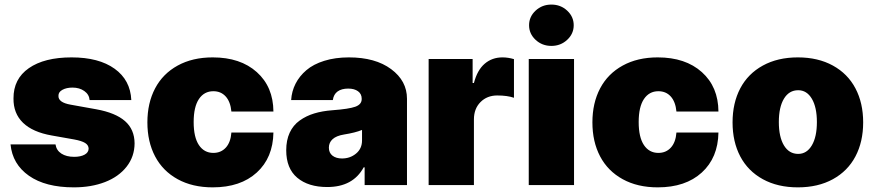

<svg xmlns="http://www.w3.org/2000/svg" viewBox="-20 -801 3786 831"><path d="M548.3 -367.9H367.9Q365.8 -392.4 344.8 -407.1Q323.9 -421.9 294 -421.9Q267.8 -421.9 250.2 -412.3Q232.6 -402.7 233 -386.4Q231.5 -357.6 285.5 -348L396.3 -328.1Q480.1 -312.9 521.1 -276.8Q562.1 -240.8 562.5 -180.4Q562.1 -123.2 527.9 -79.5Q493.6 -35.9 434.3 -13Q375 9.9 299.7 9.9Q176.8 9.9 105.3 -40.3Q33.7 -90.6 25.6 -176.1H220.2Q224.1 -150.2 245.7 -136.2Q267.4 -122.2 301.1 -122.2Q328.8 -122.2 346.1 -131.6Q363.3 -141 363.6 -157.7Q363.3 -172.9 348.4 -182.2Q333.5 -191.4 301.1 -197.4L204.5 -214.5Q121.4 -229 79.5 -269.7Q37.6 -310.4 38.4 -375Q38 -459.5 104.9 -506Q171.9 -552.6 289.8 -552.6Q407.7 -552.6 476 -503.6Q544.4 -454.5 548.3 -367.9Z M900.6 9.9Q813.2 9.9 748.9 -25.4Q684.7 -60.7 651.3 -124.1Q617.9 -187.5 617.9 -271.3Q617.9 -355.1 651.3 -418.5Q684.7 -481.9 748.9 -517.2Q813.2 -552.6 900.6 -552.6Q1020.6 -552.6 1091.6 -488.8Q1162.6 -425.1 1163.4 -318.2H981.5Q977.6 -360.4 957 -383.3Q936.4 -406.2 903.4 -406.2Q863.6 -406.2 840.9 -372.3Q818.2 -338.4 818.2 -272.7Q818.2 -207 840.9 -173.1Q863.6 -139.2 903.4 -139.2Q936.4 -139.2 957.4 -162.1Q978.3 -185 981.5 -227.3H1163.4Q1161.6 -118.3 1091.3 -54.2Q1021 9.9 900.6 9.9Z M1396.3 8.5Q1314.6 8.5 1266.7 -31.6Q1218.8 -71.7 1218.8 -150.6Q1218.8 -194.2 1233.8 -226.7Q1248.9 -259.2 1277 -279.3Q1305 -299.4 1340 -310Q1375 -320.7 1419 -323.9Q1490.1 -329.2 1517.8 -339.1Q1545.5 -349.1 1545.5 -372.2V-373.6Q1545.5 -394.5 1529.5 -406.1Q1513.5 -417.6 1487.2 -417.6Q1458.5 -417.6 1441.2 -405.2Q1424 -392.8 1420.5 -367.9H1240.1Q1242.5 -405.9 1259.2 -438.7Q1275.9 -471.6 1306.1 -497.3Q1336.3 -523.1 1383.5 -537.8Q1430.8 -552.6 1490.1 -552.6Q1604.4 -552.6 1672.9 -501.8Q1741.5 -451 1741.5 -373.6V0H1558.2V-76.7H1554Q1507.8 8.5 1396.3 8.5ZM1460.2 -115.1Q1495.4 -115.1 1521.1 -136.4Q1546.9 -157.7 1546.9 -193.2V-238.6Q1517.8 -226.6 1468.8 -218.8Q1435.7 -213.4 1419.6 -198.7Q1403.4 -183.9 1403.4 -161.9Q1403.4 -139.6 1419 -127.3Q1434.7 -115.1 1460.2 -115.1Z M1835.2 0V-545.5H2025.6V-441.8H2031.2Q2045.8 -497.9 2077.8 -525.2Q2109.7 -552.6 2154.8 -552.6Q2179.3 -552.6 2204.5 -545.1V-377.8Q2175.8 -387.8 2132.1 -387.8Q2088.1 -387.8 2059.7 -359.2Q2031.2 -330.6 2031.2 -284.1V0Z M2268.5 0V-545.5H2464.5V0ZM2434.8 -628.6Q2406.6 -602.3 2366.5 -602.3Q2326.3 -602.3 2298.1 -628.6Q2269.9 -654.8 2269.9 -691.8Q2269.9 -728.7 2298.1 -755Q2326.3 -781.2 2366.5 -781.2Q2406.6 -781.2 2434.8 -755Q2463.1 -728.7 2463.1 -691.8Q2463.1 -654.8 2434.8 -628.6Z M2826.7 9.9Q2739.3 9.9 2675.1 -25.4Q2610.8 -60.7 2577.4 -124.1Q2544 -187.5 2544 -271.3Q2544 -355.1 2577.4 -418.5Q2610.8 -481.9 2675.1 -517.2Q2739.3 -552.6 2826.7 -552.6Q2946.7 -552.6 3017.8 -488.8Q3088.8 -425.1 3089.5 -318.2H2907.7Q2903.8 -360.4 2883.2 -383.3Q2862.6 -406.2 2829.5 -406.2Q2789.8 -406.2 2767 -372.3Q2744.3 -338.4 2744.3 -272.7Q2744.3 -207 2767 -173.1Q2789.8 -139.2 2829.5 -139.2Q2862.6 -139.2 2883.5 -162.1Q2904.5 -185 2907.7 -227.3H3089.5Q3087.7 -118.3 3017.4 -54.2Q2947.1 9.9 2826.7 9.9Z M3584.9 -25.4Q3520.6 9.9 3433.2 9.9Q3345.9 9.9 3281.6 -25.4Q3217.3 -60.7 3183.9 -124.1Q3150.6 -187.5 3150.6 -271.3Q3150.6 -355.1 3183.9 -418.5Q3217.3 -481.9 3281.6 -517.2Q3345.9 -552.6 3433.2 -552.6Q3520.6 -552.6 3584.9 -517.2Q3649.1 -481.9 3682.5 -418.5Q3715.9 -355.1 3715.9 -271.3Q3715.9 -187.5 3682.5 -124.1Q3649.1 -60.7 3584.9 -25.4ZM3434.7 -134.9Q3471.9 -134.9 3493.8 -171.9Q3515.6 -208.8 3515.6 -272.7Q3515.6 -336.6 3493.8 -373.6Q3471.9 -410.5 3434.7 -410.5Q3395.2 -410.5 3373 -373.8Q3350.9 -337 3350.9 -272.7Q3350.9 -208.5 3373 -171.7Q3395.2 -134.9 3434.7 -134.9Z"/></svg>

Font: Karasuma Gothic
Style: Black
Weight: 900
Designer: Rasmus Andersson / Ryoko Nishizuka
Foundry: Genbu
Version: Version 1.00